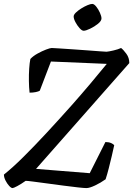

<svg xmlns="http://www.w3.org/2000/svg" viewBox="-25 -960 680 980"><path d="M39 0Q32 0 21.5 -11.5Q11 -23 3 -39Q-5 -55 -5 -69Q38 -103 94 -158.5Q150 -214 213.5 -282.5Q277 -351 342 -424Q388 -476 435 -531.5Q482 -587 520 -634L235 -646L178 -497Q172 -493 157.5 -490Q143 -487 126 -487Q123 -513 122.5 -546Q122 -579 124 -609.5Q126 -640 130 -659Q144 -674 166.5 -686.5Q189 -699 210 -707Q231 -715 239 -715Q246 -715 275 -713Q304 -711 343 -708.5Q382 -706 420.5 -703Q459 -700 487 -698Q515 -696 519 -696Q531 -697 554.5 -702.5Q578 -708 593 -715Q605 -706 620 -685.5Q635 -665 635 -638L159 -98L433 -76L513 -235Q530 -235 541.5 -230Q553 -225 558 -219Q553 -195 545.5 -163.5Q538 -132 530 -100.5Q522 -69 514 -45Q489 -27 460.5 -13.5Q432 0 416 0Q405 0 373 -3.5Q341 -7 299.5 -12.5Q258 -18 217 -23.5Q176 -29 145.5 -33Q115 -37 106 -37Q82 -20 63 -10Q44 0 39 0ZM402 -803Q393 -803 381 -816.5Q369 -830 360 -847Q351 -864 351 -876Q351 -885 362.5 -896Q374 -907 390 -917Q406 -927 421.5 -933.5Q437 -940 446 -940Q455 -940 466 -926.5Q477 -913 485 -895Q493 -877 493 -866Q493 -853 475 -838.5Q457 -824 435 -813.5Q413 -803 402 -803Z"/></svg>

Font: Texturina
Style: Italic
Weight: 400
Italic angle: -11°
Designer: Guillermo Torres Carreño
Foundry: Omnibus-Type
Version: Version 1.002; ttfautohint (v1.8.3)